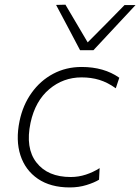

<svg xmlns="http://www.w3.org/2000/svg" viewBox="-20 -791 599 820"><path d="M278 9.5Q196 9.5 142 -27.2Q88 -64 67.2 -128Q46.5 -192 63.5 -274Q77.5 -342 114.8 -394.2Q152 -446.5 207 -475.8Q262 -505 328.5 -505Q424 -505 489.5 -459L474.5 -414Q439.5 -439 404.5 -449.8Q369.5 -460.5 328.5 -460.5Q250 -460.5 190.2 -410Q130.5 -359.5 110.5 -267Q87.5 -158.5 135.8 -96.8Q184 -35 282 -35Q315 -35 346.5 -45.2Q378 -55.5 405.5 -73L403 -23.5Q382.5 -11 349.5 -0.8Q316.5 9.5 278 9.5ZM322 -576.5Q296.5 -625 270.8 -673.5Q245 -722 219.5 -770L259.5 -771Q305.5 -692 354.5 -610Q394.5 -650 433.5 -689.5Q472.5 -729 512 -769.5H559Q513 -720 468.5 -672.5Q424 -625 379 -576.5Z"/></svg>

Font: Commissioner ExtraLight
Style: Italic
Weight: 200
Italic angle: -12°
Designer: Kostas Bartsokas
Foundry: Kostas Bartsokas
Version: Version 1.000; ttfautohint (v1.8.3)